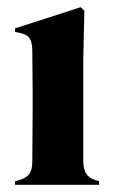

<svg xmlns="http://www.w3.org/2000/svg" viewBox="-20 -515 320 535"><path d="M22 -10 36 -14Q55 -20 62.5 -31.5Q70 -43 70 -64L71 -210V-258L70 -377Q69 -399 62 -409Q55 -419 36 -423L22 -426V-436L205 -495L215 -485L212 -343V-210V-63Q213 -42 220.5 -30.5Q228 -19 246 -13L256 -10V0H22Z"/></svg>

Font: DeepMind Serif Display
Style: Regular
Weight: 800
Designer: Frank Grießhammer / Modifications: Colophon Foundry
Foundry: Colophon Foundry
Version: Version 5.002